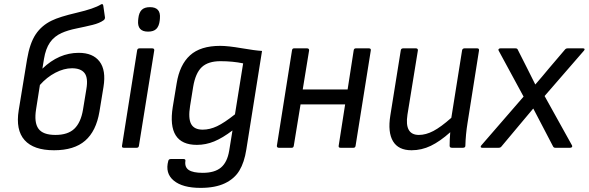

<svg xmlns="http://www.w3.org/2000/svg" viewBox="-20 -725 2888 942"><path d="M245.1 12.2Q145 12.2 100.6 -37.6Q56.2 -87.4 71.8 -184.1L112.8 -434.1Q126 -512.7 155 -556.4Q184.1 -600.1 233.9 -624Q271.5 -642.6 356.9 -662.6Q442.4 -682.6 475.1 -703.1Q484.9 -709 486.8 -696.8L495.1 -639.2Q495.1 -630.9 488.8 -626Q468.8 -611.3 433.8 -602.8Q398.9 -594.2 355.7 -585.4Q312.5 -576.7 282.2 -563Q246.1 -546.9 225.1 -516.6Q204.1 -486.3 195.8 -436L188 -388.2Q268.6 -465.8 366.2 -465.8Q436 -465.8 468.5 -423.1Q501 -380.4 487.8 -298.8L467.8 -176.8Q451.7 -81.5 397.7 -34.7Q343.8 12.2 245.1 12.2ZM157.2 -189.9Q146.5 -124.5 168.5 -93.8Q190.4 -63 252 -63Q313 -63 344.7 -93.3Q376.5 -123.5 387.2 -187L403.8 -288.1Q413.1 -342.8 394.8 -366.5Q376.5 -390.1 333 -390.1Q293.9 -390.1 251.7 -368.2Q209.5 -346.2 175.8 -308.1Z M706.5 -569.8Q652.8 -569.8 657.7 -625L658.7 -634.8Q661.6 -662.6 675 -676.3Q688.5 -689.9 715.8 -689.9Q769.5 -689.9 764.6 -634.8L763.7 -625Q760.7 -597.2 747.3 -583.5Q733.9 -569.8 706.5 -569.8ZM586.9 0Q577.1 0 578.6 -9.8L652.8 -478Q654.3 -487.8 664.6 -487.8H726.6Q731.9 -487.8 734.6 -485.4Q737.3 -482.9 736.8 -478L661.6 -9.8Q660.2 0 650.9 0Z M1060.5 -500Q1099.1 -500 1165.3 -488.5Q1231.4 -477.1 1265.6 -475.1L1188.5 8.8Q1178.7 71.8 1154.5 111.8Q1130.4 151.9 1083.3 174.3Q1036.1 196.8 963.9 196.8Q875.5 196.8 832.3 160.9Q789.1 125 805.7 64Q808.1 55.2 817.9 55.2H880.9Q891.1 55.2 889.6 64.9Q885.3 95.2 906.2 109.1Q927.2 123 974.6 123Q1033.2 123 1064.2 96.9Q1095.2 70.8 1104.5 14.2L1120.6 -85Q1072.3 -48.3 1031 -31.2Q989.7 -14.2 945.8 -14.2Q797.9 -14.2 827.6 -200.2L846.7 -315.9Q861.3 -407.2 912.4 -453.6Q963.4 -500 1060.5 -500ZM974.6 -88.9Q1009.3 -88.9 1044.9 -105.7Q1080.6 -122.6 1132.8 -164.1L1172.9 -414.1Q1122.1 -424.8 1061.5 -424.8Q1001.5 -424.8 970.2 -395.8Q939 -366.7 927.7 -298.8L912.6 -205.1Q902.8 -144.5 917.7 -116.7Q932.6 -88.9 974.6 -88.9Z M1347.7 0Q1343.3 0 1340.6 -2.7Q1337.9 -5.4 1338.4 -9.8L1412.6 -478Q1414.1 -487.8 1422.4 -487.8H1486.3Q1496.6 -487.8 1496.6 -478L1465.3 -286.1H1685.5L1715.3 -478Q1716.8 -487.8 1725.6 -487.8H1789.6Q1800.8 -487.8 1799.3 -478L1724.6 -9.8Q1723.1 0 1714.4 0H1650.4Q1640.1 0 1641.6 -9.8L1673.3 -212.9H1454.6L1421.4 -9.8Q1419.9 0 1411.6 0Z M1999 12.2Q1934.6 12.2 1908.2 -32Q1881.8 -76.2 1895 -158.2L1946.3 -478Q1947.8 -487.8 1958 -487.8H2021Q2025.4 -487.8 2028.1 -485.1Q2030.8 -482.4 2030.3 -478L1979 -162.1Q1963.9 -63 2035.2 -63Q2069.3 -63 2106.2 -82.3Q2143.1 -101.6 2194.3 -147L2247.1 -478Q2247.6 -482.4 2251 -485.1Q2254.4 -487.8 2258.3 -487.8H2321.3Q2331.5 -487.8 2330.1 -477.1L2273.9 -122.1Q2264.6 -64.9 2263.2 -9.8Q2263.2 0 2251 0H2197.3Q2186 0 2186 -9.8Q2186 -42 2189 -76.2Q2138.7 -31.2 2093.5 -9.5Q2048.3 12.2 1999 12.2Z M2345.7 0Q2339.8 0 2338.6 -3.9Q2337.4 -7.8 2341.8 -12.2L2548.8 -251L2426.8 -476.1Q2423.8 -480.5 2426.5 -484.1Q2429.2 -487.8 2435.1 -487.8H2508.8Q2517.6 -487.8 2520 -481.9L2565.9 -391.1Q2576.7 -371.1 2606 -311H2606.9Q2618.2 -323.7 2640.6 -350.3Q2663.1 -377 2673.8 -390.1L2752 -481.9Q2756.8 -487.8 2765.1 -487.8H2840.8Q2846.7 -487.8 2847.9 -484.1Q2849.1 -480.5 2844.7 -476.1L2651.9 -253.9L2786.1 -12.2Q2789.1 -7.8 2786.4 -3.9Q2783.7 0 2777.8 0H2704.1Q2697.3 0 2693.8 -5.9L2640.1 -108.9Q2621.1 -144 2596.7 -191.9H2595.7Q2560.1 -148.4 2526.9 -109.9L2439.9 -5.9Q2435.1 0 2426.8 0Z"/></svg>

Font: Sofia Sans
Style: Italic
Weight: 400
Italic angle: -9°
Designer: Botio Nikoltchev, Ani Petrova
Foundry: lettersoup
Version: Version 4.100